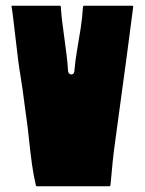

<svg xmlns="http://www.w3.org/2000/svg" viewBox="-20 -649 505 669"><path d="M273 -629H440Q445 -629 444 -624Q430 -512 381 -154Q372 -90 365 -4Q364 0 361 0H109Q105 0 105 -3Q97 -37 91.5 -76Q86 -115 81 -163.5Q76 -212 72 -238Q56 -360 50 -394Q45 -420 34 -517.5Q23 -615 20 -627Q20 -628 20.5 -628.5Q21 -629 22 -629H188Q192 -629 192 -625Q194 -587 204 -518.5Q214 -450 217 -404Q217 -396 222 -392Q227 -388 232.5 -390.5Q238 -393 239 -400Q242 -437 249 -477Q256 -517 261.5 -553Q267 -589 269 -625Q270 -629 273 -629Z"/></svg>

Font: Cubao Free Narrow
Style: Narrow
Weight: 400
Width: 3
Designer: Aaron Amar
Version: Version 001.001